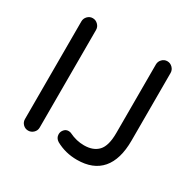

<svg xmlns="http://www.w3.org/2000/svg" viewBox="-153 -852 1038 1026"><g transform="rotate(30 366.5 -339.0)"><path d="M311.5 -22.5Q290 -36.1 290 -59.6Q290 -75.2 300.8 -87.9Q311.5 -100.6 328.1 -100.6Q338.9 -100.6 345.7 -96.7Q389.6 -75.2 436.5 -75.2Q493.2 -75.2 523.4 -107.4Q553.7 -139.6 553.7 -218.8V-641.6Q553.7 -660.2 566.9 -673.8Q580.1 -687.5 598.6 -687.5Q617.2 -687.5 630.9 -673.8Q644.5 -660.2 644.5 -641.6V-224.6Q644.5 -108.4 593.3 -48.8Q542 10.7 442.4 10.7Q371.1 10.7 311.5 -22.5ZM93.8 -641.6Q93.8 -660.2 106.9 -673.8Q120.1 -687.5 138.7 -687.5Q157.2 -687.5 170.9 -673.8Q184.6 -660.2 184.6 -641.6V-39.1Q184.6 -20.5 170.9 -7.3Q157.2 5.9 138.7 5.9Q120.1 5.9 106.9 -7.3Q93.8 -20.5 93.8 -39.1Z"/></g></svg>

Font: jf-openhuninn-2.0
Style: Regular
Weight: 400
Designer: [Kosugi Maru]
Designed by MOTOYA      

[Varela Round]
Joe Prince (Latin component); Avraham Cornfeld (Hebrew component)
Foundry: justfont CO.,LTD.
Version: 2.0